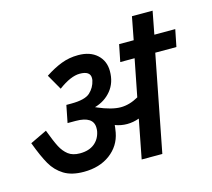

<svg xmlns="http://www.w3.org/2000/svg" viewBox="-116 -662 841 763"><g transform="rotate(-15 305.0 -280.0)"><path d="M539 -396 462 0H377L408 -160Q383 -151 358 -151Q333 -151 309 -160Q309 -154 305 -130Q295 -77 251.5 -44.5Q208 -12 143 -12Q93 -12 61.5 -31.5Q30 -51 11 -84Q-8 -117 -30 -176L39 -209Q57 -161 69 -138Q81 -115 99 -101Q117 -87 147 -87Q184 -87 206.5 -105Q229 -123 235 -154Q236 -159 236 -168Q236 -216 163 -216H152H130L144 -287H164Q221 -287 242 -306.5Q263 -326 269 -354Q270 -358 270 -364Q270 -393 227 -393Q190 -393 139 -355L103 -418Q138 -441 170.5 -453.5Q203 -466 240 -466Q289 -466 317.5 -440Q346 -414 346 -372Q346 -325 320 -293Q294 -261 252 -249L253 -248Q256 -248 258 -246Q314 -222 351 -222Q387 -222 424 -243L454 -396H395L409 -466H469L487 -560H572L554 -466H640L626 -396Z"/></g></svg>

Font: Cambay Devanagari
Style: Bold Italic
Weight: 700
Designer: Pooja Saxena
Foundry: Pooja Saxena
Version: Version 1.005;PS 001.005;hotconv 1.0.70;makeotf.lib2.5.58329